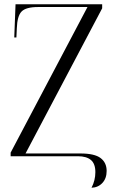

<svg xmlns="http://www.w3.org/2000/svg" viewBox="-20 -734 550 902"><path d="M410 148Q428 113 428 75Q428 35 407 17.5Q386 0 346 0H30V-17L391 -701H159Q102 -701 81.5 -680Q61 -659 59 -601L57 -558H47L53 -714H460V-695L100 -13H358Q424 -13 452.5 8.5Q481 30 481 69Q481 104 461 125.5Q441 147 410 148Z"/></svg>

Font: Noto Serif Display SemiCondensed Light
Style: Regular
Weight: 300
Width: 4
Designer: Monotype Design Team
Foundry: Monotype Imaging Inc.
Version: Version 2.009